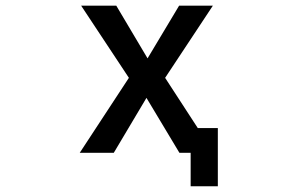

<svg xmlns="http://www.w3.org/2000/svg" viewBox="-20 -523 1040 683"><path d="M504.9 -315.4 617.2 -502.9H737.3L567.4 -246.1L683.6 -67.4H754.9V139.6H658.2V20.5H618.2L501 -174.8L384.8 20.5H263.7L438.5 -246.1L268.6 -502.9H393.6Z"/></svg>

Font: Gen Shin Gothic Monospace Medium
Style: Regular
Weight: 500
Designer: [Source Han Sans]
Ryoko NISHIZUKA  (kana & ideographs); Paul D. Hunt (Latin, Greek & Cyrillic); Wenlong ZHANG  (bopomofo
Version: Version 1.002.20150607